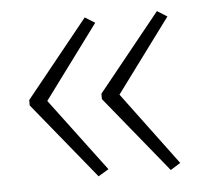

<svg xmlns="http://www.w3.org/2000/svg" viewBox="-38 -507 487 461"><g transform="rotate(-5 206.0 -276.5)"><path d="M32 -282V-269L182 -85L207 -100L75 -276L206 -453L182 -468ZM206 -282V-269L356 -85L380 -100L249 -276L380 -453L356 -468Z"/></g></svg>

Font: Noto Sans Bengali SemiCondensed ExtraLight
Style: Regular
Weight: 200
Width: 4
Designer: Joana Ranito - Universal Thirst; Jelle Bosma - Monotype Design Team
Foundry: Universal Thirst ehf.
Version: Version 3.000